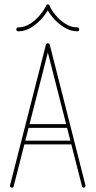

<svg xmlns="http://www.w3.org/2000/svg" viewBox="-20 -863 440 883"><path d="M191 -657Q191 -660 193.5 -662Q196 -664 200 -664Q203 -664 205.5 -661.5Q208 -659 208 -656V-653L43 -7Q43 -4 40.5 -2Q38 0 34 0Q31 0 28.5 -2.5Q26 -5 26 -8Q26 -11 27 -14ZM88 -199Q84 -199 81.5 -201Q79 -203 79 -207Q79 -211 81.5 -213.5Q84 -216 88 -216H311Q315 -216 317.5 -213.5Q320 -211 320 -207Q320 -203 317.5 -201Q315 -199 311 -199ZM107 -275Q103 -275 101 -277Q99 -279 99 -283Q99 -287 101 -289.5Q103 -292 107 -292H293Q297 -292 299.5 -289.5Q302 -287 302 -283Q302 -279 299.5 -277Q297 -275 293 -275ZM373 -11Q373 -10 373 -9.5Q373 -9 373 -9Q373 -6 371 -3Q369 0 366 0Q363 0 360 -2Q357 -4 357 -7L192 -653V-655Q192 -659 194.5 -661.5Q197 -664 200 -664Q204 -664 206.5 -662Q209 -660 209 -657ZM192 -837Q193 -839 194.5 -841Q196 -843 200 -843Q203 -843 205 -841Q207 -839 208 -837Q216 -817 235.5 -793.5Q255 -770 281 -753.5Q307 -737 336 -737Q340 -737 342 -734.5Q344 -732 344 -728Q344 -724 342 -721.5Q340 -719 336 -719Q303 -719 273 -738.5Q243 -758 221.5 -784Q200 -810 193 -830H207Q199 -810 177.5 -784Q156 -758 126.5 -738.5Q97 -719 64 -719Q60 -719 57.5 -721.5Q55 -724 55 -728Q55 -732 57.5 -734.5Q60 -737 64 -737Q92 -737 118 -753.5Q144 -770 163.5 -793.5Q183 -817 192 -837Z"/></svg>

Font: Libertine-Super Thin
Style: Regular
Weight: 100
Designer: Bastien Sozeau
Foundry: NBR — Bastien Sozeau
Version: Version 2.003;gftools[0.9.33]